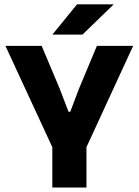

<svg xmlns="http://www.w3.org/2000/svg" viewBox="-20 -846 626 866"><path d="M363 -167H223L4.5 -639H168L249 -446.5L289 -342H297L336.5 -446.5L417 -639H580.5ZM370 0H216V-307.5H370ZM217.5 -691.5 327.5 -826.5H491.5V-825L352 -690H217.5Z"/></svg>

Font: Anek Devanagari
Style: Bold
Weight: 700
Designer: Kailash Malviya (Devanagari) & Yesha Goshar (Latin)
Foundry: Ek Type
Version: Version 1.003